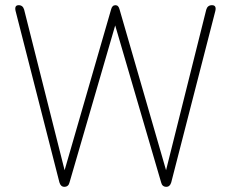

<svg xmlns="http://www.w3.org/2000/svg" viewBox="-20 -720 889 740"><path d="M228 0Q214 0 209 -17L40 -678Q35 -700 52 -700Q68 -700 73 -683L229 -64L408 -683Q412 -700 425 -700Q437 -700 441 -683L620 -64L775 -683Q780 -700 797 -700Q815 -700 810 -678L640 -17Q635 0 621 0Q605 0 601 -17L424 -622L248 -17Q244 0 228 0Z"/></svg>

Font: Zen Maru Gothic Light
Style: Regular
Weight: 300
Designer: Yoshimichi Ohira
Foundry: Positype
Version: Version 1.001